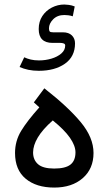

<svg xmlns="http://www.w3.org/2000/svg" viewBox="-20 -849 490 867"><path d="M89.4 -590.3Q102.5 -584 118.9 -580.1Q135.3 -576.2 156.2 -576.2Q185.1 -576.2 212.2 -584.2Q239.3 -592.3 256.8 -607.4Q274.4 -622.6 274.4 -643.6Q274.4 -650.4 267.6 -652.8Q260.7 -655.3 252.4 -655.3H217.3Q154.8 -655.3 154.8 -717.8Q154.8 -751.5 171.1 -776.4Q187.5 -801.3 214.1 -814.9Q240.7 -828.6 270.5 -828.6Q277.8 -828.6 291 -826.9Q304.2 -825.2 317.4 -819.8L308.6 -775.4Q298.3 -778.8 288.3 -780Q278.3 -781.2 270.5 -781.2Q239.3 -781.2 220.2 -762Q201.2 -742.7 201.2 -721.2Q201.2 -710.9 204.3 -707Q207.5 -703.1 219.7 -703.1H263.7Q290.5 -703.1 304.7 -689Q318.8 -674.8 318.8 -653.3Q318.8 -593.3 273.2 -561.3Q227.5 -529.3 155.3 -529.3Q129.4 -529.3 107.7 -533.9Q85.9 -538.6 68.4 -546.4ZM180.2 -450.2Q286.6 -367.2 344.5 -297.6Q402.3 -228 402.3 -158.2Q402.3 -86.9 353.5 -44.4Q304.7 -2 225.1 -2Q144 -2 95.9 -42Q47.9 -82 47.9 -158.2Q47.9 -212.4 75.4 -257.8Q103 -303.2 157.7 -364.3L132.8 -386.7ZM218.3 -305.2Q172.4 -264.6 150.9 -228.5Q129.4 -192.4 129.4 -160.6Q129.4 -127 151.9 -107.4Q174.3 -87.9 224.6 -87.9Q275.4 -87.9 298.1 -105.7Q320.8 -123.5 320.8 -161.1Q320.8 -190.9 295.7 -227.1Q270.5 -263.2 218.3 -305.2Z"/></svg>

Font: Vazir FD-UI
Style: Regular-FD-UI
Weight: 400
Designer: Saber Rastikerdar
Foundry: Saber Rastikerdar
Version: Version 30.1.0